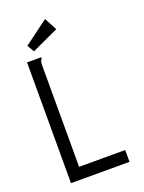

<svg xmlns="http://www.w3.org/2000/svg" viewBox="-149 -861 698 931"><g transform="rotate(-20 200.0 -395.5)"><path d="M51 -623H124V-616Q118 -610 116.5 -603Q115 -596 115 -579V-61H353V0H51ZM101 -662 80 -698 205 -791 239 -726Z"/></g></svg>

Font: Inconsolata Condensed
Style: Regular
Weight: 400
Width: 3
Monospace: yes
Designer: Raph Levien, Cyreal, Brenton Simpson
Foundry: Raph Levien, Cyreal, Google
Version: Version 3.000; ttfautohint (v1.8.2.53-6de2)